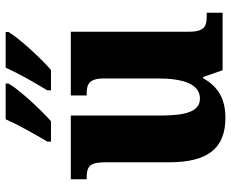

<svg xmlns="http://www.w3.org/2000/svg" viewBox="-89 -717 816 678"><g transform="rotate(-90 319.0 -378.0)"><path d="M339 -619V-606H411C454 -643 525 -721 545 -756V-766H419C399 -721 366 -663 339 -619ZM158 -619V-606H230C272 -643 344 -721 363 -756V-766H237C217 -721 184 -663 158 -619ZM242 10C305 10 351 -13 382 -69H386L410 0H613V-56H603C569 -56 546 -60 546 -118V-536H321V-480H324C358 -480 381 -475 381 -418V-230C381 -138 361 -80 310 -80C263 -80 250 -132 250 -222V-536H25V-480H29C75 -480 85 -466 85 -409V-188C85 -54 133 10 242 10Z"/></g></svg>

Font: Noto Serif Bengali SemiCondensed ExtraBold
Style: Regular
Weight: 800
Width: 4
Designer: Juan Bruce, Universal Thirst, Indian Type Foundry and the Monotype Design Team.
Foundry: Monotype Imaging Inc.
Version: Version 2.003